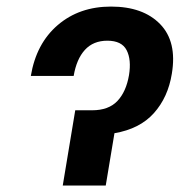

<svg xmlns="http://www.w3.org/2000/svg" viewBox="-20 -573 604 593"><path d="M75.2 -338.4Q91.8 -438.5 158.4 -495.6Q225.1 -552.7 322.8 -552.7Q421.9 -552.7 474.6 -498.5Q527.3 -444.3 510.7 -345.2Q499 -272.5 455.3 -223.6Q411.6 -174.8 333.5 -161.6L306.6 0H173.8L212.4 -232.4H264.6Q315.4 -232.4 342.5 -261Q369.6 -289.6 378.4 -340.8Q386.2 -388.7 371.1 -418Q356 -447.3 311.5 -447.3Q268.1 -447.3 242.2 -418.9Q216.3 -390.6 207.5 -338.4Z"/></svg>

Font: Inter Semi Bold
Style: Italic
Weight: 600
Italic angle: -9.39999°
Designer: Rasmus Andersson
Foundry: rsms
Version: Version 4.000;git-3c8e0fc